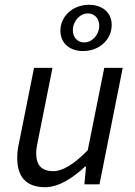

<svg xmlns="http://www.w3.org/2000/svg" viewBox="-20 -769 562 801"><path d="M168 12C226 12 284 -27 335 -74H339L332 0H395L492 -486H415L346 -142C287 -82 240 -55 203 -55C153 -55 131 -80 131 -130C131 -147 134 -161 139 -186L199 -486H122L60 -176C54 -150 52 -132 52 -109C52 -35 86 12 168 12ZM326 -556C396 -556 446 -605 446 -665C446 -719 404 -749 352 -749C282 -749 232 -700 232 -641C232 -586 274 -556 326 -556ZM331 -592C303 -592 284 -613 284 -643C284 -681 313 -713 347 -713C375 -713 394 -691 394 -662C394 -624 365 -592 331 -592Z"/></svg>

Font: Source Sans Pro
Style: Italic
Weight: 400
Italic angle: -11°
Designer: Paul D. Hunt
Foundry: Adobe Systems Incorporated
Version: Version 3.006;hotconv 1.0.111;makeotfexe 2.5.65597